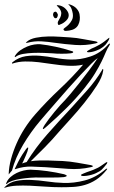

<svg xmlns="http://www.w3.org/2000/svg" viewBox="-39 -906 552 929"><path d="M486 -692Q491 -697 492.5 -694.5Q494 -692 490 -686Q480 -671 472 -651.5Q464 -632 452 -607.5Q440 -583 421 -551.5Q402 -520 370 -480Q329 -429 282.5 -383Q236 -337 188 -295Q185 -293 178 -286.5Q171 -280 169 -282Q167 -284 171.5 -292Q176 -300 178 -303Q186 -315 198.5 -331.5Q211 -348 225 -365Q239 -382 252.5 -397Q266 -412 277 -423Q283 -429 301.5 -451Q320 -473 343.5 -502.5Q367 -532 391.5 -565Q416 -598 434 -625Q424 -619 402 -597Q380 -575 351.5 -544.5Q323 -514 292 -479Q261 -444 233.5 -412Q206 -380 184.5 -355.5Q163 -331 155 -321Q110 -268 73 -206Q36 -144 19 -81L3 -62Q4 -99 14.5 -137Q25 -175 41.5 -212.5Q58 -250 80.5 -285Q103 -320 130 -351Q186 -415 249.5 -474.5Q313 -534 363 -593Q344 -589 326 -588Q308 -587 289 -588Q253 -590 217.5 -595.5Q182 -601 148 -605Q114 -609 82.5 -608.5Q51 -608 23 -599Q19 -597 19 -600Q19 -604 23 -606Q52 -629 85.5 -634Q119 -639 155 -636Q191 -633 228 -626Q265 -619 301 -618Q348 -616 398 -632.5Q448 -649 486 -692ZM247 -269Q215 -231 178 -193.5Q141 -156 110 -126Q130 -129 152 -129.5Q174 -130 195 -129.5Q216 -129 234 -128Q252 -127 264 -127Q299 -125 336 -118.5Q373 -112 401 -107Q411 -105 410 -101Q409 -99 406 -98.5Q403 -98 400 -97Q346 -85 292 -89Q238 -93 182 -97Q148 -99 112 -100Q76 -101 36 -88Q32 -86 32 -88Q39 -104 49 -123Q59 -142 69 -158Q79 -174 86.5 -184Q94 -194 97 -192Q98 -191 97 -185.5Q96 -180 93.5 -172.5Q91 -165 88 -158.5Q85 -152 84 -149Q80 -141 76.5 -132Q73 -123 68 -115Q73 -117 78 -118.5Q83 -120 90 -122Q134 -193 190 -256.5Q246 -320 307 -385Q345 -427 383.5 -470Q422 -513 455 -567Q457 -572 457.5 -572.5Q458 -573 459 -572Q462 -569 460 -563Q456 -533 429.5 -492Q403 -451 369.5 -409Q336 -367 301.5 -329.5Q267 -292 247 -269ZM473 -88Q477 -91 479 -90Q481 -89 477 -84Q452 -53 425.5 -36Q399 -19 371 -11Q343 -3 314.5 -1.5Q286 0 258 0Q219 0 180 -3Q141 -6 106 -7.5Q71 -9 41 -7.5Q11 -6 -11 1Q-13 2 -17 2.5Q-21 3 -16 -1Q6 -24 38.5 -30.5Q71 -37 109.5 -35.5Q148 -34 188.5 -28Q229 -22 267 -21Q318 -19 371.5 -33Q425 -47 473 -88ZM300 -725Q332 -723 364.5 -716.5Q397 -710 423 -706Q433 -704 433 -701Q433 -699 429.5 -698Q426 -697 423 -696Q374 -685 325 -688.5Q276 -692 226 -699Q194 -704 161 -706Q128 -708 93 -699Q84 -697 87 -700Q90 -703 92 -705Q107 -718 135 -723.5Q163 -729 193.5 -729.5Q224 -730 253 -728Q282 -726 300 -725ZM108 -85Q147 -84 190 -78Q233 -72 271 -63Q273 -62 278.5 -60Q284 -58 284 -55Q284 -53 278 -51Q272 -49 270 -49Q261 -48 245.5 -47.5Q230 -47 213 -47Q196 -47 180.5 -47Q165 -47 156 -47Q133 -48 108 -46Q83 -44 60.5 -40.5Q38 -37 20.5 -31Q3 -25 -4 -18Q-8 -14 -9 -16Q-10 -17 -9 -19.5Q-8 -22 -7 -24Q-1 -38 12 -49.5Q25 -61 41.5 -69Q58 -77 76 -81Q94 -85 108 -85ZM156 -692Q192 -688 231.5 -679.5Q271 -671 304 -660Q306 -659 311 -658Q316 -657 315 -653Q315 -651 310 -649.5Q305 -648 303 -648Q295 -647 283.5 -646.5Q272 -646 259.5 -646Q247 -646 235.5 -646.5Q224 -647 215 -648Q198 -649 172.5 -650Q147 -651 121 -650Q95 -649 72.5 -645Q50 -641 38 -632Q36 -630 35 -630H33Q32 -632 33 -634.5Q34 -637 35 -638Q45 -653 60.5 -663.5Q76 -674 93 -681Q110 -688 126.5 -690.5Q143 -693 156 -692ZM423 -89Q436 -94 447 -101.5Q458 -109 471 -118Q473 -120 476 -121Q479 -122 480 -121Q481 -119 478 -114Q476 -112 475 -110Q464 -96 454.5 -86.5Q445 -77 425 -68Q417 -64 404.5 -60.5Q392 -57 380.5 -55.5Q369 -54 361 -54.5Q353 -55 353 -59Q353 -62 365 -66.5Q377 -71 381 -73Q392 -77 402.5 -80.5Q413 -84 423 -89ZM443 -690Q455 -697 465 -704.5Q475 -712 486 -721Q487 -722 488.5 -723Q490 -724 490 -722Q490 -718 488 -714L487 -712Q479 -698 471 -689Q463 -680 445 -669Q437 -665 426.5 -661Q416 -657 406 -655Q396 -653 389 -653Q382 -653 382 -656Q382 -659 391.5 -664Q401 -669 404 -671Q424 -679 443 -690ZM295 -758Q290 -757 280 -756.5Q270 -756 268 -764Q268 -767 276 -772.5Q284 -778 293 -787Q302 -796 309 -809Q316 -822 313 -841Q311 -852 307.5 -862Q304 -872 299 -877Q297 -880 294 -882.5Q291 -885 292 -886Q294 -886 296 -885Q298 -884 300 -884Q321 -877 332.5 -863.5Q344 -850 346 -836Q351 -808 339.5 -785.5Q328 -763 295 -758ZM253 -788Q242 -781 241 -791Q239 -798 244 -806Q249 -814 253 -822.5Q257 -831 257.5 -841.5Q258 -852 248 -866Q245 -870 239.5 -875Q234 -880 236 -880Q238 -882 244 -880.5Q250 -879 252 -879Q269 -874 280 -861.5Q291 -849 293 -838Q296 -821 282 -807Q268 -793 253 -788ZM218 -832Q217 -836 219 -842Q221 -848 227 -849Q232 -851 236 -845Q240 -839 241 -835Q241 -831 239 -825Q237 -819 232 -818Q226 -817 222.5 -822Q219 -827 218 -832Z"/></svg>

Font: Akronim
Style: Regular
Weight: 400
Designer: Grzegorz Klimczewski
Foundry: Fonty.PL
Version: Version 1.001